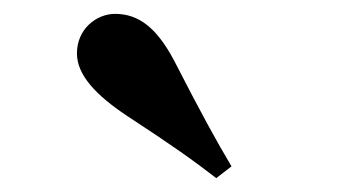

<svg xmlns="http://www.w3.org/2000/svg" viewBox="-20 -894 493 277"><path d="M314 -654C292 -691 271 -729 231 -807C206 -854 180 -874 146 -874C119 -874 91 -852 91 -817C91 -786 118 -757 163 -727C229 -684 261 -661 292 -637Z"/></svg>

Font: Noto Serif CJK SC Black
Style: Regular
Weight: 900
Designer: Ryoko NISHIZUKA 西塚涼子 (kana & ideographs); Frank Grießhammer (Latin, Greek & Cyrillic); Wenlong ZHANG 张文龙 (bopomofo); San
Foundry: Adobe
Version: Version 2.001;hotconv 1.1.0;makeotfexe 2.6.0